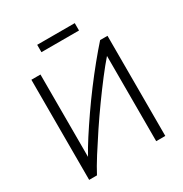

<svg xmlns="http://www.w3.org/2000/svg" viewBox="-194 -1004 1097 1151"><g transform="rotate(-30 354.5 -428.5)"><path d="M91 0V-693H154V-123Q179 -169 215.5 -225.5Q252 -282 295.5 -345Q339 -408 386 -470.5Q433 -533 479.5 -590Q526 -647 567 -693H618V0H555V-590Q519 -549 474.5 -491Q430 -433 382.5 -367Q335 -301 290 -233.5Q245 -166 207 -106Q169 -46 145 0ZM226 -806V-857H486V-806Z"/></g></svg>

Font: Ubuntu Sans Light
Style: Regular
Weight: 300
Designer: Dalton Maag Ltd
Foundry: Dalton Maag Ltd
Version: Version 1.006; ttfautohint (v1.8.4.7-5d5b)